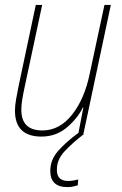

<svg xmlns="http://www.w3.org/2000/svg" viewBox="-20 -547 496 783"><path d="M149 10Q209 10 253 -27.5Q297 -65 318 -109H320L299 0H320L432 -527H406L346 -247Q325 -144 274 -79.5Q223 -15 153 -15Q67 -15 67 -99Q67 -118 70.5 -140Q74 -162 79 -185L152 -527H126L55 -192Q50 -168 45.5 -141.5Q41 -115 41 -96Q41 10 149 10ZM255 216Q269 216 279 213.5Q289 211 297 209L299 185Q291 187 280.5 189Q270 191 258 191Q212 191 212 147Q211 105 243 70.5Q275 36 322 0L301 -6Q249 32 217 68.5Q185 105 185 150Q185 216 255 216Z"/></svg>

Font: Noto Sans UI SemiCondensed Thin
Style: Italic
Weight: 250
Width: 4
Italic angle: -12°
Designer: Monotype Design Team
Foundry: Monotype Imaging Inc.
Version: Version 1.901